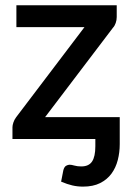

<svg xmlns="http://www.w3.org/2000/svg" viewBox="-20 -530 506 732"><path d="M436.5 19.5Q436.5 51 429 80.2Q421.5 109.5 405 132Q388.5 154.5 361.8 168Q335 181.5 296.5 181.5Q275.5 181.5 256 177Q236.5 172.5 213 162.5L221.5 119Q225 106 232 102Q239 98 245.5 98Q252.5 98 263.5 101.2Q274.5 104.5 290 104.5Q318.5 104.5 331 85.8Q343.5 67 343.5 27.5V0H27.5V-45Q27.5 -52.5 31 -63Q34.5 -73.5 41.5 -83L302 -426.5H42.5V-510H425V-465Q425 -453.5 421.2 -442.5Q417.5 -431.5 410.5 -424L152 -83.5H436.5Z"/></svg>

Font: Lato SemiBold
Style: Regular
Weight: 600
Designer: Lukasz Dziedzic with Adam Twardoch and Botio Nikoltchev
Foundry: tyPoland Lukasz Dziedzic
Version: Version 2.015; 2015-08-06; http://www.latofonts.com/